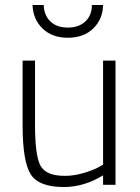

<svg xmlns="http://www.w3.org/2000/svg" viewBox="-20 -744 562 773"><path d="M395 -500H445V0H395V-38Q318 9 237 9Q136 9 103.5 -42.5Q71 -94 71 -240V-500H121V-241Q121 -118 143 -77Q165 -36 241 -36Q278 -36 316.5 -47.5Q355 -59 375 -70L395 -81ZM111 -724H156Q157 -683 182.5 -658Q208 -633 253 -633Q298 -633 324 -658Q350 -683 350 -724H395Q394 -667 355.5 -629.5Q317 -592 253 -592Q190 -592 151.5 -629Q113 -666 111 -724Z"/></svg>

Font: TitilliumText
Style: Light
Weight: 300
Designer: Accademia di Belle Arti di Urbino and others
Foundry: Accademia di Belle Arti di Urbino and others.
Version: Version 60.001